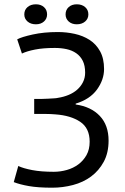

<svg xmlns="http://www.w3.org/2000/svg" viewBox="-20 -861 581 893"><path d="M44 0ZM139 -331V-401H155Q164 -401 177 -401Q190 -401 203.5 -402Q217 -403 229.5 -403.5Q242 -404 250 -406Q276 -410 299 -419.5Q322 -429 339 -444Q356 -459 366 -479Q376 -499 376 -523Q376 -556 365 -578Q354 -600 334.5 -613.5Q315 -627 289.5 -632.5Q264 -638 235 -638Q181 -638 143 -630.5Q105 -623 82 -612L60 -678Q80 -689 132 -700.5Q184 -712 249 -712Q289 -712 327.5 -703.5Q366 -695 396.5 -675.5Q427 -656 445.5 -622.5Q464 -589 464 -540Q464 -490 431 -444.5Q398 -399 332 -379V-375Q403 -365 444 -322Q485 -279 485 -207Q485 -150 462.5 -108.5Q440 -67 403.5 -40Q367 -13 319.5 -0.5Q272 12 223 12Q157 12 114.5 4.5Q72 -3 44 -14L65 -89Q88 -78 129.5 -70Q171 -62 230 -62Q261 -62 291 -70.5Q321 -79 344.5 -96.5Q368 -114 382.5 -140Q397 -166 397 -202Q397 -265 353 -294.5Q309 -324 238 -329Q226 -330 215.5 -330.5Q205 -331 194 -331ZM93 -794Q93 -815 108 -828Q123 -841 147 -841Q170 -841 184.5 -828Q199 -815 199 -794Q199 -774 184.5 -761Q170 -748 147 -748Q123 -748 108 -761Q93 -774 93 -794ZM285 -794Q285 -815 299.5 -828Q314 -841 337 -841Q361 -841 376 -828Q391 -815 391 -794Q391 -774 376 -761Q361 -748 337 -748Q314 -748 299.5 -761Q285 -774 285 -794Z"/></svg>

Font: PT Sans
Style: Regular
Weight: 400
Version: Version 2.003W OFL; ttfautohint (v1.6)